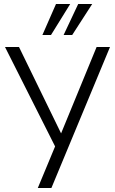

<svg xmlns="http://www.w3.org/2000/svg" viewBox="-20 -940 573 960"><path d="M169 0 263 -226 261 -197 5 -705H75L286 -272H285L463 -705H530L237 0ZM192 -765 260 -920H331L235 -765ZM298 -765 371 -920H441L341 -765Z"/></svg>

Font: Nunito Sans 7pt Condensed Light
Style: Regular
Weight: 300
Width: 3
Designer: Vernon Adams
Foundry: Vernon Adams
Version: Version 3.101;gftools[0.9.27]